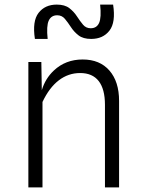

<svg xmlns="http://www.w3.org/2000/svg" viewBox="-20 -816 640 836"><path d="M103.5 0V-546H160L162 -423.5Q177.5 -474.5 214.5 -509Q265.5 -557 340 -557Q414.5 -557 456.5 -508.8Q498.5 -460.5 498.5 -376.5V0H437V-359.5Q437 -428 409.8 -463Q382.5 -498 329 -498Q277.5 -498 236 -466.2Q194.5 -434.5 165 -372V0ZM377 -646.5Q342 -646.5 322 -662Q302 -677.5 288.8 -698Q275.5 -718.5 262.5 -734Q249.5 -749.5 229 -749.5Q203 -749.5 192.2 -726.2Q181.5 -703 187.5 -646.5H132Q120 -724 148 -760Q176 -796 227 -796Q262 -796 282 -780.5Q302 -765 315.2 -744.5Q328.5 -724 341.5 -708.5Q354.5 -693 375 -693Q401 -693 411.5 -716.2Q422 -739.5 416 -796H472.5Q484.5 -718.5 456.5 -682.5Q428.5 -646.5 377 -646.5Z"/></svg>

Font: Spline Sans Mono Light
Style: Regular
Weight: 300
Monospace: yes
Version: Version 1.004